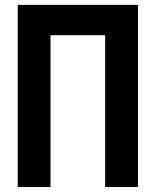

<svg xmlns="http://www.w3.org/2000/svg" viewBox="-20 -752 626 772"><path d="M51.3 0V-732.4H534.7V0H402.8V-610.4H183.1V0Z"/></svg>

Font: Consola Mono
Style: Bold
Weight: 700
Monospace: yes
Designer: Wojciech Kalinowski "wmk69" (wmk69@o2.pl)
Foundry: Wojciech Kalinowski "wmk69" (wmk69@o2.pl)
Version: Version 2.1.0